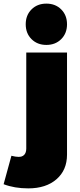

<svg xmlns="http://www.w3.org/2000/svg" viewBox="-85 -837 444 1060"><path d="M16 29Q37 30 48.5 18Q60 6 60 -17V-547H285V17Q285 102 227 152.5Q169 203 71 203Q-5 203 -65 180L-22 23Q2 29 16 29ZM171 -817Q221 -817 253 -785Q285 -753 285 -703Q285 -653 253 -621Q221 -589 171 -589Q121 -589 89 -621Q57 -653 57 -703Q57 -753 89 -785Q121 -817 171 -817Z"/></svg>

Font: Argentum Sans Black
Style: Regular
Weight: 900
Designer: Julieta Ulanovsky (Modified by Cristiano Sobral)
Foundry: Julieta Ulanovsky
Version: Version 1.000; ttfautohint (v1.5.65-e2d9)